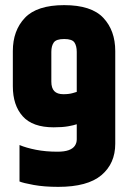

<svg xmlns="http://www.w3.org/2000/svg" viewBox="-20 -723 504 748"><path d="M30 -524Q30 -604 77 -653.5Q124 -703 230 -703Q336 -703 382.5 -653.5Q429 -604 429 -524V-163Q429 -86 375 -40.5Q321 5 207 5Q152 5 111 -2.5Q70 -10 56 -16V-158Q82 -147 120 -139.5Q158 -132 204 -132Q231 -132 247.5 -138Q264 -144 271.5 -155Q279 -166 279 -180V-239Q268 -235 245.5 -231Q223 -227 189 -227Q107 -227 68.5 -270Q30 -313 30 -387ZM279 -521Q279 -544 270 -557.5Q261 -571 230 -571Q199 -571 189.5 -557.5Q180 -544 180 -521V-405Q180 -380 191.5 -368Q203 -356 227 -356Q249 -356 264 -360.5Q279 -365 279 -365Z"/></svg>

Font: Khand Variable Light
Style: Regular
Weight: 300
Designer: Satya Rajpurohit
Foundry: Indian Type Foundry
Version: Version 3.000